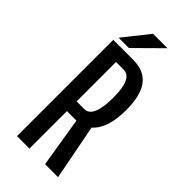

<svg xmlns="http://www.w3.org/2000/svg" viewBox="-269 -927 987 987"><g transform="rotate(45 225.0 -433.0)"><path d="M94.5 -727 205.5 -866.5H310.5L169.5 -727ZM287 0 242.5 -272.5H173.5V0H83V-700H225.5Q254 -700 277 -694.2Q300 -688.5 320.8 -673.8Q341.5 -659 355.5 -635.8Q369.5 -612.5 377.5 -576.2Q385.5 -540 385.5 -492.5Q385.5 -356.5 323 -302L381.5 0ZM173.5 -629.5V-343H229.5Q293.5 -343 293.5 -491.5Q293.5 -629.5 228.5 -629.5Z"/></g></svg>

Font: League Mono Condensed
Style: Regular
Weight: 400
Width: 1
Designer: Tyler Finck
Foundry: The League of Moveable Type / Tyler Finck
Version: Version 2.210